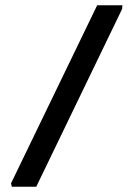

<svg xmlns="http://www.w3.org/2000/svg" viewBox="-20 -711 507 731"><path d="M25 0 22 -13 350 -691H446L445 -677L118 0Z"/></svg>

Font: Kreon
Style: Regular
Weight: 400
Designer: Julia Petretta
Foundry: Julia Petretta and Eli Heuer
Version: Version 2.002